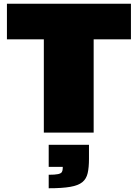

<svg xmlns="http://www.w3.org/2000/svg" viewBox="-20 -708 735 1025"><path d="M214 0V-498H17V-688H679V-498H480V0ZM240 297V225Q274 225 290 221.5Q306 218 310.5 210Q315 202 315 189V183H240V65H455V140Q455 186 448 216.5Q441 247 419.5 264.5Q398 282 355 289.5Q312 297 240 297Z"/></svg>

Font: Saira Expanded Black
Style: Regular
Weight: 900
Width: 7
Designer: Hector Gatti with collaboration of the Omnibus-Type team
Foundry: Omnibus-Type
Version: Version 1.101